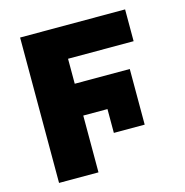

<svg xmlns="http://www.w3.org/2000/svg" viewBox="-107 -828 894 928"><g transform="rotate(-15 340.0 -364.0)"><path d="M547.9 -443.4V-165H393.6V-284.2H272.5V0H75.2V-727.5H600.6V-568.4H272.5V-443.4Z"/></g></svg>

Font: Inter Tight Black
Style: Regular
Weight: 900
Designer: Rasmus Andersson
Foundry: rsms
Version: Version 3.004; ttfautohint (v1.8.4.7-5d5b)